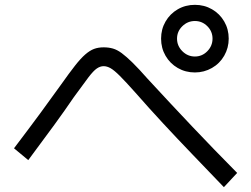

<svg xmlns="http://www.w3.org/2000/svg" viewBox="-20 -798 1040 795"><path d="M787 -498Q748 -498 716 -516.5Q684 -535 665.5 -567Q647 -599 647 -638Q647 -677 665.5 -709Q684 -741 716 -759.5Q748 -778 787 -778Q826 -778 858 -759.5Q890 -741 908.5 -709Q927 -677 927 -638Q927 -600 908.5 -567.5Q890 -535 857.5 -516.5Q825 -498 787 -498ZM787 -564Q817 -564 838.5 -586Q860 -608 860 -638Q860 -668 838.5 -689.5Q817 -711 787 -711Q757 -711 735 -689.5Q713 -668 713 -638Q713 -608 735 -586Q757 -564 787 -564ZM907 -23Q837 -96 775 -160.5Q713 -225 655.5 -287Q598 -349 541 -414Q500 -460 476.5 -483.5Q453 -507 438 -515.5Q423 -524 409 -524Q395 -524 381 -514.5Q367 -505 346 -477.5Q325 -450 286 -396Q250 -343 204.5 -280.5Q159 -218 97 -135L38 -184Q101 -267 148.5 -331.5Q196 -396 233 -448Q267 -496 290.5 -526Q314 -556 333 -572.5Q352 -589 369.5 -595.5Q387 -602 409 -602Q430 -602 447.5 -597Q465 -592 484 -578Q503 -564 529 -538.5Q555 -513 591 -472Q686 -369 775.5 -274.5Q865 -180 962 -82Z"/></svg>

Font: M PLUS 1
Style: Regular
Weight: 400
Designer: Coji Morishita
Foundry: UNDERFOREST DESIGN
Version: Version 1.001